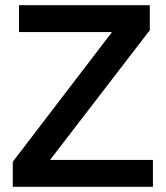

<svg xmlns="http://www.w3.org/2000/svg" viewBox="-20 -717 638 737"><path d="M29 -96 410 -594H53V-697H555V-601L172 -103H567V0H29Z"/></svg>

Font: Hanken Grotesk SemiBold
Style: Regular
Weight: 600
Designer: Alfredo Marco Pradil
Foundry: Hanken Design Co.
Version: Version 3.014